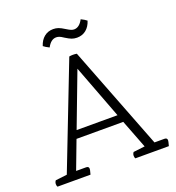

<svg xmlns="http://www.w3.org/2000/svg" viewBox="-145 -934 963 1050"><g transform="rotate(-20 336.0 -409.0)"><path d="M658 0H463Q459 -6 459 -16Q459 -27 466 -36L533 -44L469 -210H197L135 -46H193Q209 -46 209 -32Q209 -25 204 -8L202 0H10Q6 -6 6 -16Q6 -27 13 -36L80 -44L314 -647Q324 -649 336 -649Q348 -649 358 -647L591 -46H649Q665 -46 665 -32Q665 -25 660 -8ZM452 -255 333 -569 214 -255ZM475 -797Q465 -765 443 -747Q421 -729 390 -729Q374 -729 360 -734Q346 -739 324 -753Q308 -764 299 -767Q290 -770 282 -770Q251 -770 230 -730Q209 -740 197 -750Q207 -782 229 -800Q251 -818 282 -818Q298 -818 312 -813Q326 -808 348 -794Q364 -784 373 -780.5Q382 -777 390 -777Q421 -777 442 -817Q463 -807 475 -797Z"/></g></svg>

Font: Scope One
Style: Regular
Weight: 400
Designer: Dalton Maag Ltd
Foundry: Dalton Maag Ltd
Version: Version 1.001; ttfautohint (v1.4.1) -l 11 -r 50 -G 50 -x 14 